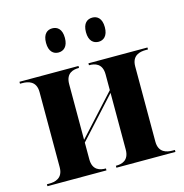

<svg xmlns="http://www.w3.org/2000/svg" viewBox="-110 -851 911 952"><g transform="rotate(-15 345.5 -375.0)"><path d="M448 -626C473 -626 496 -643 496 -688C496 -734 473 -750 448 -750C422 -750 399 -734 399 -688C399 -643 422 -626 448 -626ZM242 -626C268 -626 291 -643 291 -688C291 -734 268 -750 242 -750C217 -750 194 -734 194 -688C194 -643 217 -626 242 -626ZM17 0H320V-10H318C291 -10 252 -18 252 -75V-161L439 -366V-75C439 -18 400 -10 373 -10H371V0H674V-10H662C633 -10 591 -18 591 -75V-461C591 -518 633 -526 662 -526H674V-536H371V-526H373C400 -526 439 -518 439 -461V-380L252 -175V-461C252 -518 291 -526 318 -526H320V-536H17V-526H29C58 -526 100 -518 100 -461V-75C100 -18 58 -10 29 -10H17Z"/></g></svg>

Font: Noto Serif Display
Style: Bold
Weight: 700
Designer: Monotype Design Team
Foundry: Monotype Imaging Inc.
Version: Version 2.009